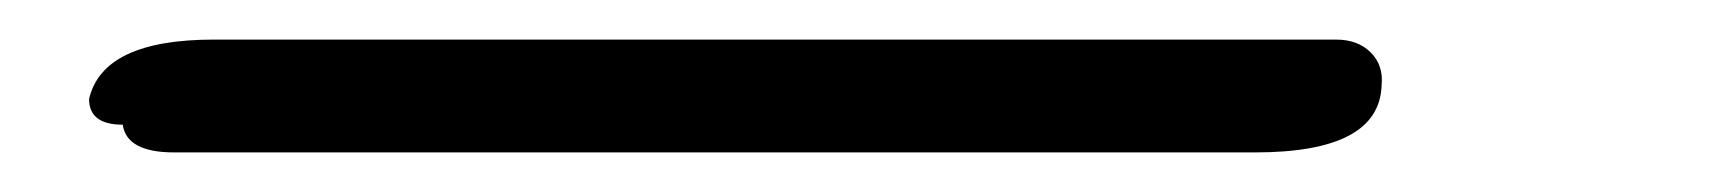

<svg xmlns="http://www.w3.org/2000/svg" viewBox="-20 207 869 97"><path d="M42 270Q25 270 25 257Q32 227 88 227H638H642H645H649H652H655Q666 227 672.5 233.5Q679 240 678 250Q677 284 614 284H68Q44 284 42 270Z"/></svg>

Font: Coval
Style: Book Italic
Weight: 350
Foundry: Context Ltd
Version: Version 001.000